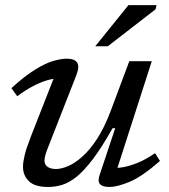

<svg xmlns="http://www.w3.org/2000/svg" viewBox="-20 -734 672 764"><path d="M376.5 -38 438.5 -224H428Q385 -147.5 349.8 -101Q314.5 -54.5 284.5 -30.5Q254.5 -6.5 226.8 1.8Q199 10 171 10Q119 10 95.2 -12.8Q71.5 -35.5 71.5 -70.5Q71.5 -88.5 77.8 -115.2Q84 -142 103 -191L204.5 -450L219 -421.5Q198 -423 171 -415.5Q144 -408 113.2 -392.2Q82.5 -376.5 48.5 -351L25.5 -383.5Q79 -432 120 -457.2Q161 -482.5 192.2 -491.5Q223.5 -500.5 246.5 -500.5Q276.5 -500.5 287 -484.8Q297.5 -469 282.5 -431.5L171 -147Q164.5 -131 160.8 -117.8Q157 -104.5 157 -95Q157 -78.5 169.5 -70Q182 -61.5 203 -61.5Q223 -61.5 249.8 -72.5Q276.5 -83.5 306.5 -109.8Q336.5 -136 366 -181Q395.5 -226 421 -294L494.5 -490.5H584L438.5 -38.5L422 -66.5Q443.5 -64 471.2 -69Q499 -74 531 -87.5Q563 -101 597 -124.5L616.5 -93.5Q544.5 -30.5 495 -10.2Q445.5 10 416 10Q387 10 377.5 -1.8Q368 -13.5 376.5 -38ZM359 -550 491 -713.5H603L599 -697L409 -550Z"/></svg>

Font: Newsreader 9pt
Style: Italic
Weight: 400
Italic angle: -17°
Designer: Hugues Gentile
Foundry: Production Type
Version: Version 1.003